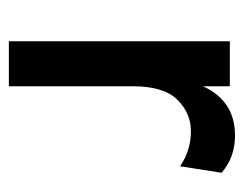

<svg xmlns="http://www.w3.org/2000/svg" viewBox="-80 -484 563 444"><g transform="rotate(90 202.0 -261.5)"><path d="M75 0V-511H179V-449Q213 -523 293 -523Q343 -523 379 -492L364 -396Q327 -421 283 -421Q241 -421 210 -389.5Q179 -358 179 -287V0Z"/></g></svg>

Font: Overpass Light
Style: Bold
Weight: 600
Designer: Delve Withrington, Thomas Jockin
Foundry: Delve Fonts
Version: Version 3.000;DELV;Overpass